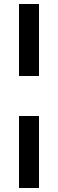

<svg xmlns="http://www.w3.org/2000/svg" viewBox="-20 -740 290 960"><path d="M75 -720H175V-360H75ZM75 -160H175V200H75Z"/></svg>

Font: Chivo
Style: Bold
Weight: 700
Designer: Hector Gatti
Foundry: Omnibus-Type
Version: Version 1.007;PS 001.007;hotconv 1.0.88;makeotf.lib2.5.64775